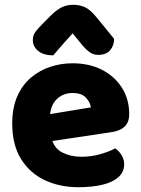

<svg xmlns="http://www.w3.org/2000/svg" viewBox="-20 -765 589 801"><path d="M134 -167 128 -279 359 -317Q357 -337 339 -357Q321 -377 283 -377Q243 -377 216.5 -351Q190 -325 188 -277L194 -193Q204 -147 239.5 -129Q275 -111 319 -111Q361 -111 399 -122Q437 -133 460 -146Q476 -136 487 -118Q498 -100 498 -80Q498 -47 473.5 -25.5Q449 -4 406 6Q363 16 307 16Q229 16 166.5 -13.5Q104 -43 67.5 -102Q31 -161 31 -250Q31 -316 52.5 -364Q74 -412 110 -442Q146 -472 190.5 -486.5Q235 -501 282 -501Q353 -501 406 -473.5Q459 -446 489 -398.5Q519 -351 519 -289Q519 -255 500 -237Q481 -219 447 -214ZM323 -577 283 -626Q257 -597 240.5 -578.5Q224 -560 202 -534Q163 -534 140 -552Q117 -570 117 -598Q117 -618 128 -632.5Q139 -647 161 -669L195 -703Q214 -722 235.5 -733.5Q257 -745 286 -745Q312 -745 334.5 -735Q357 -725 385 -690L456 -603Q456 -575 439.5 -555.5Q423 -536 389 -536Q370 -536 354.5 -547Q339 -558 323 -577Z"/></svg>

Font: Baloo Tamma 2 ExtraBold
Style: Regular
Weight: 800
Designer: Divya Kowshik, Shuchita Grover and Ek Type
Foundry: Ek Type
Version: Version 1.700